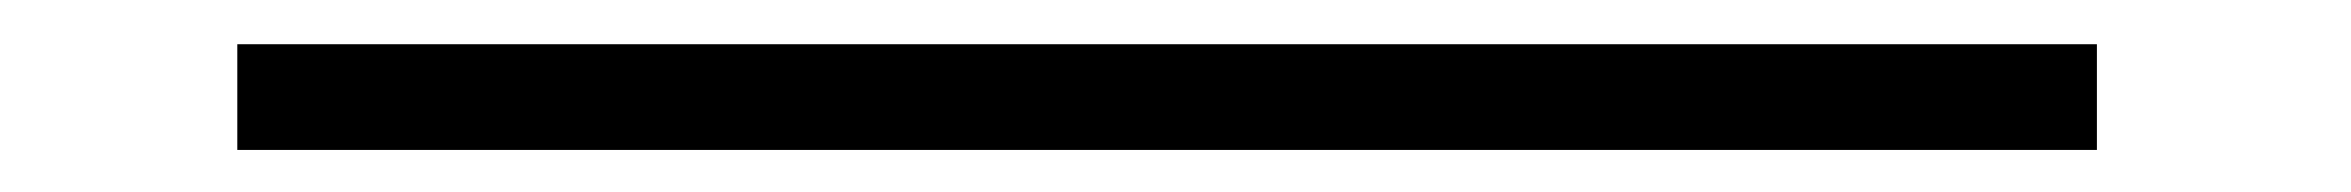

<svg xmlns="http://www.w3.org/2000/svg" viewBox="-20 54 1090 89"><path d="M90 74.5H952V123.5H90Z"/></svg>

Font: League Mono Extended UltraLight
Style: Regular
Weight: 200
Width: 9
Designer: Tyler Finck
Foundry: The League of Moveable Type / Tyler Finck
Version: Version 2.210